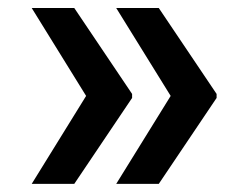

<svg xmlns="http://www.w3.org/2000/svg" viewBox="-20 -534 625 476"><path d="M58.6 -78.1H164.1L307.5 -291.2V-301.1L164.1 -514.2H58.6L193.5 -296.2ZM268.1 -78.1H373.6L517 -291.2V-301.1L373.6 -514.2H268.1L403.1 -296.2Z"/></svg>

Font: Magic Ui Pro Semi Bold
Style: Regular
Weight: 600
Designer: Stefan Endress, Andreas Faust
Version: Version 1.000;FEAKit 1.0